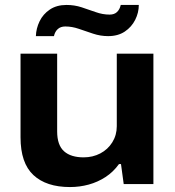

<svg xmlns="http://www.w3.org/2000/svg" viewBox="-20 -744 706 776"><path d="M263 12Q167 12 115 -36.5Q63 -85 63 -189V-527H211V-213Q211 -185 218 -165Q225 -145 239 -132.5Q253 -120 273 -114Q293 -108 318 -108Q355 -108 385.5 -124Q416 -140 434 -169Q452 -198 452 -234V-527H600V0H480L469 -81H461Q438 -49 406.5 -28.5Q375 -8 338.5 2Q302 12 263 12ZM125 -598Q126 -629 140 -658Q154 -687 181.5 -705.5Q209 -724 249 -724Q281 -724 310 -714.5Q339 -705 367 -695Q395 -685 423 -685Q442 -685 453 -695.5Q464 -706 468 -724H541Q541 -693 526.5 -664Q512 -635 484.5 -616.5Q457 -598 417 -598Q386 -598 356 -608Q326 -618 298.5 -627.5Q271 -637 244 -637Q225 -637 213.5 -626.5Q202 -616 198 -598Z"/></svg>

Font: Archivo SemiExpanded
Style: Bold
Weight: 700
Width: 6
Designer: Hector Gatti
Foundry: Omnibus-Type
Version: Version 2.001